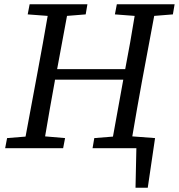

<svg xmlns="http://www.w3.org/2000/svg" viewBox="-20 -690 833 894"><path d="M515 -623 524 -670H793L785 -623L698 -616L641 -311Q629 -247 618 -183Q607 -119 596 -55L702 -47L668 184H611L615 0H411L419 -47L506 -54L554 -319H236L235 -311Q223 -247 212 -183Q201 -119 190 -55L283 -47L274 0H4L13 -47L99 -54L156 -360Q168 -424 179.5 -488Q191 -552 202 -616L109 -623L118 -670H387L379 -623L292 -616L246 -368H563Q575 -430 586 -492Q597 -554 607 -616Z"/></svg>

Font: Source Serif 4 SmText
Style: Italic
Weight: 400
Italic angle: -12°
Designer: Frank Grießhammer
Foundry: Adobe
Version: Version 4.005;hotconv 1.1.0;makeotfexe 2.6.0